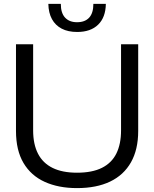

<svg xmlns="http://www.w3.org/2000/svg" viewBox="-20 -956 791 985"><path d="M375 9Q280 9 209.5 -23Q139 -55 100.5 -120Q62 -185 62 -284V-729H150V-287Q150 -216 175 -167.5Q200 -119 250 -94.5Q300 -70 375 -70Q453 -70 503 -95Q553 -120 577 -168.5Q601 -217 601 -287V-729H689V-284Q689 -189 652 -123.5Q615 -58 545 -24.5Q475 9 375 9ZM376 -792Q329 -792 296.5 -809Q264 -826 246.5 -858Q229 -890 228 -936H292Q292 -889 314 -865.5Q336 -842 375 -842Q416 -842 437.5 -865.5Q459 -889 459 -936H523Q522 -867 483.5 -829.5Q445 -792 376 -792Z"/></svg>

Font: Mona Sans SemiExpanded
Style: Regular
Weight: 400
Width: 6
Designer: Deni Anggara
Foundry: GitHub
Version: Version 2.000